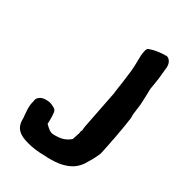

<svg xmlns="http://www.w3.org/2000/svg" viewBox="-175 -785 880 954"><g transform="rotate(30 265.0 -307.5)"><path d="M41 -148C31 -116 36 -84 39 -51C36 9 70 31 122 45C150 53 188 58 227 58C237 59 250 59 260 59C325 59 382 42 415 -7L416 -8C424 -22 437 -41 446 -60L447 -61V-62C447 -64 460 -85 462 -98L468 -127L474 -156C476 -166 477 -176 480 -186L492 -253C494 -269 497 -287 500 -304L502 -318C502 -329 501 -338 503 -347V-348C504 -361 507 -374 508 -387C509 -394 510 -402 510 -408C511 -434 513 -463 513 -492L523 -554L528 -604L529 -613C534 -640 526 -665 506 -673L504 -674H501C468 -674 435 -670 406 -659C396 -655 395 -645 394 -640C389 -622 389 -602 389 -590C389 -566 388 -543 386 -521L377 -450L371 -410L367 -379L326 -171C324 -162 324 -155 323 -145C321 -142 318 -133 318 -133V-129C317 -120 312 -112 308 -97C306 -93 306 -88 304 -84C285 -67 260 -55 223 -55H212C187 -55 177 -69 158 -86C159 -109 159 -133 156 -154V-155C153 -164 148 -170 138 -174C131 -178 117 -186 99 -186C87 -186 67 -188 49 -170C41 -161 41 -150 41 -148Z"/></g></svg>

Font: Vapor
Style: ExBdObl
Weight: 800
Foundry: Cannot Into Space Fonts
Version: Version 0.179